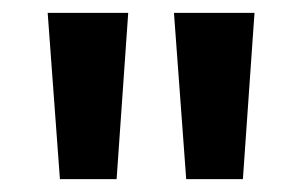

<svg xmlns="http://www.w3.org/2000/svg" viewBox="-20 -734 469 298"><path d="M179 -714 161 -456H73L54 -714ZM375 -714 357 -456H269L250 -714Z"/></svg>

Font: Noto Sans Lao Looped UI Cond SmBd
Style: Regular
Weight: 600
Width: 3
Designer: Mark Frömberg, Ben Mitchell
Foundry: The Fontpad Ltd
Version: Version 1.001; ttfautohint (v1.8.4.7-5d5b)